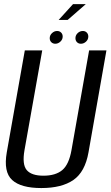

<svg xmlns="http://www.w3.org/2000/svg" viewBox="-20 -924 546 948"><path d="M184 4.5Q83.5 4.5 40 -35.2Q-3.5 -75 13.5 -172L102.5 -675H188.5L101 -183Q88.5 -112 112 -84.2Q135.5 -56.5 194.5 -56.5Q254.5 -56.5 287.5 -84.2Q320.5 -112 333 -183L420 -675H505.5L417 -172Q400 -75 342.2 -35.2Q284.5 4.5 184 4.5ZM253 -708Q241 -708 233.2 -715.8Q225.5 -723.5 225.5 -735.5Q225.5 -750 236.8 -760.5Q248 -771 262 -771Q274 -771 281.8 -763.2Q289.5 -755.5 289.5 -743.5Q289.5 -729 278.2 -718.5Q267 -708 253 -708ZM379.5 -708Q367.5 -708 360 -715.8Q352.5 -723.5 352.5 -735.5Q352.5 -750 363.5 -760.5Q374.5 -771 389 -771Q401 -771 408.5 -763.2Q416 -755.5 416 -743.5Q416 -729 404.8 -718.5Q393.5 -708 379.5 -708ZM269.5 -825.5 340.5 -903.5H403.5L314 -825.5Z"/></svg>

Font: Anybody
Style: Italic
Weight: 400
Italic angle: -10°
Designer: Tyler Finck
Foundry: Etcetera Type Company
Version: Version 1.010; ttfautohint (v1.8.3) -l 8 -r 50 -G 200 -x 14 